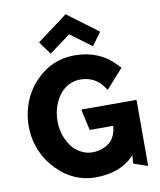

<svg xmlns="http://www.w3.org/2000/svg" viewBox="-117 -1233 1123 1347"><g transform="rotate(-10 444.0 -560.0)"><path d="M227 -979 291 -891 294 -888 444 -999 594 -888 597 -891 661 -979 658 -982 444 -1142 230 -982ZM826 -464H440L437 -460L469 -317L473 -313H637L636 -307C634 -267 619 -232 596 -206C563 -173 512 -155 463 -155C413 -155 368 -177 332 -212V-213H331C287 -261 258 -332 258 -412C258 -494 287 -567 332 -616H333V-617C368 -651 413 -673 463 -673C517 -673 564 -658 606 -617L607 -616C618 -604 628 -590 640 -572L643 -569L647 -572L765 -704C758 -712 750 -721 742 -729L735 -736C667 -805 577 -847 452 -847C345 -847 253 -805 184 -734L176 -726C99 -648 53 -536 53 -412C53 -290 100 -180 177 -102L185 -94C255 -22 348 22 452 22C563 22 656 -8 722 -75L734 -86L729 -31L734 -26L827 6L830 3V-460ZM647 -568 646 -567H647Z"/></g></svg>

Font: Hussar Woodtype
Style: Bd
Weight: 900
Foundry: Cannot Into Space Fonts
Version: Version 1.07